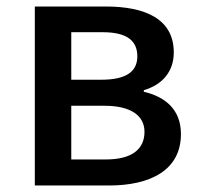

<svg xmlns="http://www.w3.org/2000/svg" viewBox="-20 -570 618 590"><path d="M87 0H315C442 0 536 -47 536 -158C536 -235 486 -273 422 -288V-293C481 -310 514 -352 514 -409C514 -512 426 -550 305 -550H87ZM199 -325V-471H296C371 -471 402 -444 402 -397C402 -352 371 -325 291 -325ZM199 -80V-245H301C383 -245 424 -214 424 -165C424 -112 386 -80 305 -80Z"/></svg>

Font: Source Han Sans JP Medium
Style: Regular
Weight: 500
Designer: Ryoko NISHIZUKA 西塚涼子 (kana, bopomofo & ideographs); Paul D. Hunt (Latin, Greek & Cyrillic); Sandoll Communications 산돌커뮤니
Foundry: Adobe
Version: Version 2.002;hotconv 1.0.116;makeotfexe 2.5.65601